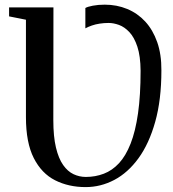

<svg xmlns="http://www.w3.org/2000/svg" viewBox="-20 -774 724 803"><path d="M338 8.5Q267 8.5 210.5 -20Q154 -48.5 121.2 -113Q88.5 -177.5 88.5 -284V-691.5L18 -705.5V-743H203.5L203 -271.5Q203 -203 214 -157Q225 -111 244 -84Q263 -57 287.5 -45.5Q312 -34 339 -34Q379 -34 414.2 -47.5Q449.5 -61 477.8 -91.5Q506 -122 526.2 -173.2Q546.5 -224.5 557.2 -299.8Q568 -375 568 -478Q567.5 -539.5 554.5 -578.8Q541.5 -618 521 -639.8Q500.5 -661.5 477.5 -669.8Q454.5 -678 434.5 -678Q415 -678 397 -675.2Q379 -672.5 364 -667.2Q349 -662 337 -655.5V-740.5Q346 -746 368.2 -750.2Q390.5 -754.5 418 -754.5Q468.5 -754.5 512 -736.5Q555.5 -718.5 587.5 -683.8Q619.5 -649 637.5 -597.8Q655.5 -546.5 655 -479.5Q655 -356.5 629.2 -264.8Q603.5 -173 559.2 -112.2Q515 -51.5 458 -21.5Q401 8.5 338 8.5Z"/></svg>

Font: Merriweather 72pt Medium
Style: Regular
Weight: 500
Version: Version 2.100